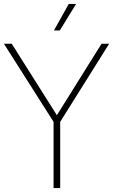

<svg xmlns="http://www.w3.org/2000/svg" viewBox="-30 -964 580 984"><path d="M244.5 0V-339.5L-10 -740H30L261.5 -373.5L490.5 -740H529.5L278.5 -339.5V0ZM246.5 -808 322.5 -944H360L276.5 -808Z"/></svg>

Font: Encode Sans SemiCondensed SemiCondensed Thin
Style: Regular
Weight: 100
Width: 4
Designer: Multiple Designers
Foundry: Impallari Type
Version: Version 3.000; ttfautohint (v1.8.3) -l 8 -r 50 -G 200 -x 14 